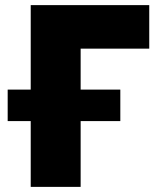

<svg xmlns="http://www.w3.org/2000/svg" viewBox="-20 -730 628 750"><path d="M563 -540H295V-380H450V-257H295V0H100V-257H10V-380H100V-710H563Z"/></svg>

Font: Raleway-v4020 Black
Style: Regular
Weight: 900
Designer: Matt McInerney, Pablo Impallari, Rodrigo Fuenzalida
Foundry: Matt McInerney, Pablo Impallari, Rodrigo Fuenzalida
Version: Version 4.020;PS 004.020;hotconv 1.0.88;makeotf.lib2.5.64775